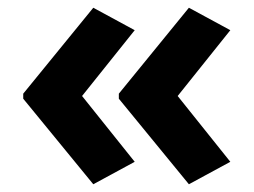

<svg xmlns="http://www.w3.org/2000/svg" viewBox="-20 -522 655 496"><path d="M40 -280 221 -502 328 -444 192 -274 328 -104 221 -46 40 -267ZM287 -280 468 -502 575 -444 439 -274 575 -104 468 -46 287 -267Z"/></svg>

Font: Noto Sans Lisu
Style: Regular
Weight: 400
Designer: Monotype Design Team. David Williams.
Foundry: Monotype Imaging Inc.
Version: Version 2.102